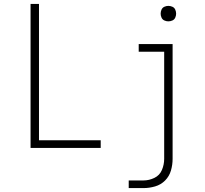

<svg xmlns="http://www.w3.org/2000/svg" viewBox="-20 -755 1048 980"><path d="M136 0H494V-39H179V-735H136ZM839 -646Q850 -646 860 -650.5Q870 -655 874.5 -665Q879 -675 879 -685Q879 -696 874.5 -706Q870 -716 860 -720.5Q850 -725 839 -725Q829 -725 819 -720.5Q809 -716 804.5 -706Q800 -696 800 -685Q800 -675 804.5 -665Q809 -655 819 -650.5Q829 -646 839 -646ZM637 205H713Q742 205 771.5 196.5Q801 188 822.5 166.5Q844 145 852.5 115.5Q861 86 861 56V-530H688V-491H818V56Q818 85 806.5 112.5Q795 140 768 153Q741 166 713 166H637Z"/></svg>

Font: Iosevka Sparkle Extralight
Style: Regular
Weight: 200
Designer: Belleve Invis
Foundry: Belleve Invis
Version: Version 4.5.0; ttfautohint (v1.8.3)